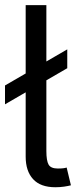

<svg xmlns="http://www.w3.org/2000/svg" viewBox="-26 -748 305 771"><path d="M196.3 3.9Q136.7 3.9 106.9 -28.6Q77.1 -61 77.1 -119.1V-727.5H160.2V-141.6Q160.2 -102.5 169.2 -86.9Q178.2 -71.3 206.1 -71.3Q220.2 -71.3 227.8 -72.3Q235.4 -73.2 241.7 -75.2L258.8 -3.9Q248 -1 231.2 1.5Q214.4 3.9 196.3 3.9ZM-5.9 -329.1V-404.8L244.1 -549.8V-474.1Z"/></svg>

Font: GitLab Sans
Style: Regular
Weight: 400
Designer: Rasmus Andersson
Foundry: Modifications by GitLab B.V., manufactured by rsms
Version: Version 4.000;git-c8fb6b7